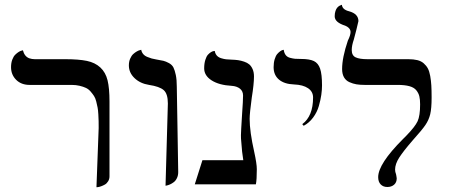

<svg xmlns="http://www.w3.org/2000/svg" viewBox="-20 -766 1875 798"><path d="M380.9 12.2 390.1 -233.9Q390.1 -252.9 389.9 -262.9Q389.6 -272.9 388.7 -290.8Q387.7 -308.6 385.7 -318.8Q383.8 -329.1 380.1 -343.8Q376.5 -358.4 370.8 -366.9Q365.2 -375.5 356.7 -385.5Q348.1 -395.5 337.2 -400.6Q326.2 -405.8 311 -409.4Q295.9 -413.1 277.8 -413.1H103Q68.4 -413.1 47.1 -434.3Q25.9 -455.6 25.9 -486.8Q25.9 -504.4 31 -518.1Q36.1 -531.7 43.5 -538.8Q50.8 -545.9 57.9 -550.3Q64.9 -554.7 70.3 -555.7L75.2 -557.1Q81.5 -531.7 101.1 -523.9Q112.8 -520 124 -520H250Q307.1 -520 341.1 -512.9Q375 -505.9 397 -485.6Q418.9 -465.3 427 -432.4Q435.1 -399.4 435.1 -344.2V-33.2Q435.1 -21.5 429.4 -12.5Q423.8 -3.4 416 1Q408.2 5.4 400.1 8.3Q392.1 11.2 386.7 11.7Z M668 5.9 677.7 -335.9Q677.7 -376.5 660.2 -391.6Q642.6 -406.7 599.6 -413.1Q562.5 -418.9 539.1 -441.4Q515.6 -463.9 515.6 -494.1Q515.6 -509.8 521 -522.2Q526.4 -534.7 533.7 -541.3Q541 -547.9 548.6 -552.2Q556.2 -556.6 561.5 -557.6L566.9 -559.1Q568.8 -548.8 575.2 -541.3Q581.5 -533.7 592.5 -529.3Q603.5 -524.9 610.4 -522.9Q617.2 -521 628.9 -519Q649.4 -515.6 659.4 -513.2Q669.4 -510.7 682.4 -503.7Q695.3 -496.6 700.9 -485.4Q706.5 -474.1 710.7 -454.3Q714.8 -434.6 714.8 -405.8Q715.3 -376.5 717.8 -228.3Q720.2 -80.1 720.7 -50.8Q720.7 -36.6 715.3 -25.6Q710 -14.6 702.1 -8.8Q694.3 -2.9 686.5 0.5Q678.7 3.9 673.3 4.9Z M1017.6 -272Q1017.6 -219.2 1036.6 -134.8Q1047.4 -85.4 1047.4 -63Q1047.4 -19 1043.5 0H789.6L821.3 -100.1H991.2Q985.8 -130.9 982.4 -181.2Q981.4 -188 981.4 -204.1Q981.4 -216.8 986.3 -293.9Q990.2 -347.7 990.2 -369.1Q990.2 -387.2 977.3 -397.5Q964.4 -407.7 943.4 -409.2Q890.6 -412.1 859.6 -431.9Q828.6 -451.7 828.6 -481.9Q828.6 -502 833.3 -516.8Q837.9 -531.7 844.2 -538.6Q850.6 -545.4 856.9 -549.3Q863.3 -553.2 868.2 -553.7L872.6 -554.2Q874.5 -542.5 881.3 -534.9Q888.2 -527.3 899.7 -523.9Q911.1 -520.5 919.7 -519.5Q928.2 -518.6 942.4 -518.1Q958.5 -517.6 970 -515.9Q981.4 -514.2 994.6 -509.8Q1007.8 -505.4 1016.1 -498.3Q1024.4 -491.2 1030 -478.5Q1035.6 -465.8 1035.6 -448.2Q1035.6 -416.5 1026.4 -359.9Q1017.6 -294.9 1017.6 -272Z M1242.2 -243.2 1236.3 -250Q1281.2 -283.2 1281.2 -360.8Q1281.2 -385.3 1260.3 -399.4Q1239.3 -413.6 1202.1 -415Q1161.6 -416.5 1139.4 -435.3Q1117.2 -454.1 1117.2 -486.8Q1117.2 -505.4 1121.6 -519.8Q1126 -534.2 1132.1 -541.3Q1138.2 -548.3 1144.3 -552.7Q1150.4 -557.1 1154.8 -558.1L1159.2 -559.1Q1161.1 -545.4 1167.5 -537.1Q1173.8 -528.8 1185.8 -525.6Q1197.8 -522.5 1206.3 -521.7Q1214.8 -521 1230.5 -521Q1266.6 -521 1284.7 -512.2Q1302.7 -503.4 1310.5 -480.5Q1318.4 -457.5 1318.4 -411.1Q1318.4 -392.1 1315.4 -371.6Q1312.5 -351.1 1305.2 -325.4Q1297.9 -299.8 1281.5 -277.6Q1265.1 -255.4 1242.2 -243.2Z M1441.9 -558.1Q1441.9 -535.2 1458.3 -527.6Q1474.6 -520 1506.8 -520H1666H1676.8Q1698.7 -520 1714.6 -516.1Q1730.5 -512.2 1741.2 -502.7Q1752 -493.2 1758.3 -481.4Q1764.6 -469.7 1768.1 -450.2Q1771.5 -430.7 1772.7 -410.9Q1773.9 -391.1 1773.9 -360.8Q1773.9 -315.4 1768.1 -291.3Q1762.2 -267.1 1748 -246.3Q1733.9 -225.6 1694.8 -182.1Q1656.7 -138.2 1639.4 -111.3Q1622.1 -84.5 1622.1 -61Q1622.1 -51.8 1626 -42Q1626 -41.5 1627.4 -34.9Q1628.9 -28.3 1628.9 -24.9Q1628.9 -7.8 1617.9 1.7Q1606.9 11.2 1589.8 11.2Q1572.8 11.2 1562.3 0.5Q1551.8 -10.3 1551.8 -29.8Q1551.8 -85 1654.8 -188L1668 -201.2Q1705.1 -239.3 1715.6 -262Q1726.1 -284.7 1726.1 -332Q1726.1 -352.5 1722.9 -365.7Q1719.7 -378.9 1710.4 -390.6Q1701.2 -402.3 1681.9 -407.7Q1662.6 -413.1 1632.8 -413.1H1496.1Q1476.6 -413.1 1461.7 -415.5Q1446.8 -418 1432.1 -424.6Q1417.5 -431.2 1409.7 -444.8Q1401.9 -458.5 1401.9 -479Q1401.9 -526.4 1425.8 -597.2Q1437 -619.6 1437 -632.8Q1437 -649.4 1415 -659.2Q1371.1 -672.9 1371.1 -698.2Q1371.1 -710.9 1374.3 -720.2Q1377.4 -729.5 1381.6 -734.1Q1385.7 -738.8 1390.1 -741.5Q1394.5 -744.1 1397.9 -745.1L1400.9 -746.1Q1402.8 -726.1 1430.7 -719.2Q1469.7 -708.5 1469.7 -678.2Q1469.7 -675.8 1461.2 -642.3Q1452.6 -608.9 1450.7 -602.1Q1441.9 -576.7 1441.9 -558.1Z"/></svg>

Font: Common Serif
Style: Regular
Weight: 400
Designer: Philipp H. Poll, Khaled Hosny
Foundry: Stefan Peev, Context Ltd.
Version: Version 1.026